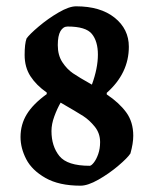

<svg xmlns="http://www.w3.org/2000/svg" viewBox="-20 -578 487 608"><path d="M45 -144Q45 -184 65 -216.5Q85 -249 128 -280V-285Q95 -308 76.5 -336.5Q58 -365 58 -404Q58 -439 64 -456Q73 -469 102.5 -494Q132 -519 165.5 -538.5Q199 -558 221 -558Q298 -558 343 -522Q388 -486 388 -430Q388 -346 318 -284V-279Q357 -253 379.5 -222.5Q402 -192 402 -148Q402 -124 393 -92Q384 -78 354.5 -53Q325 -28 291.5 -9Q258 10 235 10Q167 10 124 -14.5Q81 -39 63 -74Q45 -109 45 -144ZM290 -405Q290 -447 271 -470.5Q252 -494 194 -494Q180 -494 171.5 -479.5Q163 -465 163 -435Q163 -403 177.5 -381Q192 -359 211 -346Q230 -333 271 -310Q290 -362 290 -405ZM297 -128Q297 -156 280 -177Q263 -198 243.5 -210.5Q224 -223 172 -253Q161 -234 152 -209.5Q143 -185 143 -163Q143 -115 168 -84Q193 -53 264 -53Q269 -53 277 -63Q285 -73 291 -90Q297 -107 297 -128Z"/></svg>

Font: Grenze Medium
Style: Regular
Weight: 500
Designer: Renata Polastri
Foundry: Omnibus-Type
Version: Version 1.002; ttfautohint (v1.8)